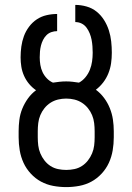

<svg xmlns="http://www.w3.org/2000/svg" viewBox="-20 -755 540 783"><path d="M250 8Q223 8 196.5 3Q170 -2 147 -14.5Q124 -27 105.5 -47Q87 -67 76 -91Q65 -115 60.5 -141.5Q56 -168 56 -195V-220Q56 -243 59 -266.5Q62 -290 71 -312Q80 -334 94 -353.5Q108 -373 127 -387Q111 -398 98.5 -413Q86 -428 78 -446Q70 -464 67 -483Q64 -502 64 -521Q64 -543 67 -565Q70 -587 77.5 -607.5Q85 -628 98.5 -646Q112 -664 130 -676Q148 -688 169.5 -693Q191 -698 213 -698V-628Q201 -628 189.5 -624Q178 -620 169.5 -611.5Q161 -603 155.5 -592Q150 -581 147 -569Q144 -557 143 -545Q142 -533 142 -521Q142 -506 144.5 -490.5Q147 -475 153.5 -461Q160 -447 171 -435.5Q182 -424 196 -418Q209 -420 222.5 -421.5Q236 -423 250 -423Q263 -423 276 -421.5Q289 -420 302 -418Q317 -426 328.5 -440Q340 -454 346.5 -470.5Q353 -487 355.5 -504.5Q358 -522 358 -540Q358 -553 357 -566.5Q356 -580 353.5 -593Q351 -606 346 -618.5Q341 -631 333 -642Q325 -653 313 -659Q301 -665 287 -665V-735Q310 -735 333 -728.5Q356 -722 374 -707.5Q392 -693 404.5 -673Q417 -653 424 -631Q431 -609 433.5 -586Q436 -563 436 -540Q436 -518 433 -497Q430 -476 422 -456Q414 -436 401 -419Q388 -402 371 -389Q390 -375 404.5 -355.5Q419 -336 428 -313.5Q437 -291 440.5 -267.5Q444 -244 444 -220V-195Q444 -168 439.5 -141.5Q435 -115 424 -91Q413 -67 394.5 -47Q376 -27 353 -14.5Q330 -2 303.5 3Q277 8 250 8ZM250 -62Q267 -62 283.5 -65.5Q300 -69 314 -78Q328 -87 338.5 -100.5Q349 -114 355.5 -129.5Q362 -145 364 -161.5Q366 -178 366 -195V-220Q366 -236 364 -253Q362 -270 355.5 -285.5Q349 -301 338.5 -314Q328 -327 314 -336Q300 -345 283.5 -349Q267 -353 250 -353Q233 -353 216.5 -349Q200 -345 186 -336Q172 -327 161.5 -314Q151 -301 144.5 -285.5Q138 -270 136 -253Q134 -236 134 -220V-195Q134 -178 136 -161.5Q138 -145 144.5 -129.5Q151 -114 161.5 -100.5Q172 -87 186 -78Q200 -69 216.5 -65.5Q233 -62 250 -62Z"/></svg>

Font: Iosevka Term Curly
Style: Regular
Weight: 400
Designer: Belleve Invis
Foundry: Belleve Invis
Version: Version 32.3.0